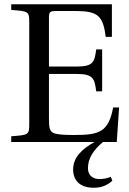

<svg xmlns="http://www.w3.org/2000/svg" viewBox="-20 -670 609 906"><path d="M33 0H426C366 34 325 72 325 131C325 160 338 216 423 216C461 216 487 203 510 183L503 164C487 172 464 175 449 175C419 175 395 158 395 124C395 77 421 38 466 0H531L542 -163H514C492 -48 450 -33 332 -33C288 -33 254 -34 234 -42C214 -50 211 -67 211 -113V-321H342C422 -321 426 -298 434 -239H462V-437H434C426 -379 422 -356 342 -356H211V-584C211 -614 215 -618 245 -618H337C444 -618 466 -594 479 -496H508V-650H33V-623C116 -617 118 -616 118 -563V-87C118 -34 116 -33 33 -27Z"/></svg>

Font: erewhon
Style: Regular
Weight: 400
Version: Version 1.0.0